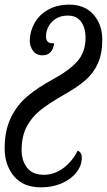

<svg xmlns="http://www.w3.org/2000/svg" viewBox="-48 -566 460 826"><path d="M-28 72Q-28 -4 -1.5 -59Q25 -114 69.5 -151.5Q114 -189 178 -224Q249 -262 284.5 -302Q320 -342 320 -403Q320 -447 300.5 -473Q281 -499 244 -499Q202 -499 176 -472.5Q150 -446 150 -408Q150 -377 185 -380Q178 -328 135 -328Q108 -328 94 -347.5Q80 -367 80 -391Q81 -432 101 -467.5Q121 -503 159.5 -524.5Q198 -546 250 -546Q317 -546 354.5 -503Q392 -460 392 -395Q392 -335 373 -293Q354 -251 319.5 -221Q285 -191 230 -160Q165 -123 127 -93Q89 -63 67 -21.5Q45 20 45 80Q45 125 68.5 155.5Q92 186 141 186Q185 186 224 157.5Q263 129 286 82Q304 89 304 112Q304 146 281 175.5Q258 205 218 222.5Q178 240 128 240Q52 240 12 192Q-28 144 -28 72Z"/></svg>

Font: Noto Serif Cond
Style: Italic
Weight: 400
Width: 3
Italic angle: -12°
Designer: Monotype Design Team
Foundry: Monotype Imaging Inc.
Version: Version 1.001